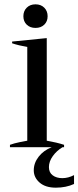

<svg xmlns="http://www.w3.org/2000/svg" viewBox="-20 -680 362 887"><path d="M88 -605Q88 -629 103.5 -644.5Q119 -660 144 -660Q169 -660 184.5 -644.5Q200 -629 200 -605Q200 -581 184.5 -566Q169 -551 144 -551Q119 -551 103.5 -566Q88 -581 88 -605ZM322 129V170Q285 187 238 187Q190 187 163 163.5Q136 140 136 107Q136 73 158.5 44Q181 15 219 0H26V-11Q45 -18 72 -23.5Q99 -29 106 -30V-463Q66 -470 36 -480V-488L196 -504V-30Q242 -22 276 -11V0H269Q242 16 224 41Q206 66 206 92Q206 117 223.5 130Q241 143 268 143Q295 143 322 129Z"/></svg>

Font: Trirong
Style: Regular
Weight: 400
Version: Version 1.000